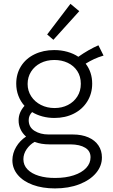

<svg xmlns="http://www.w3.org/2000/svg" viewBox="-20 -789 602 1022"><path d="M45.9 63.5Q46.4 25.9 66.2 -7.3Q85.9 -40.5 118.7 -62Q98.6 -79.6 88.6 -102.5Q78.6 -125.5 79.1 -148.4Q78.6 -189.9 110.4 -225.6Q89.4 -249 77.9 -279.1Q66.4 -309.1 66.4 -343.8Q66.4 -396.5 92.3 -437.3Q118.2 -478 164.3 -500.2Q210.4 -522.5 268.6 -522.5Q305.7 -522.5 338.6 -513.2Q371.6 -503.9 397 -486.8Q451.2 -524.9 503.9 -547.9L531.2 -493.2Q502.9 -484.9 481 -474.6Q459 -464.4 436 -450.2Q470.7 -404.8 470.7 -343.8Q470.7 -291 444.8 -249.3Q418.9 -207.5 373.3 -184.3Q327.6 -161.1 269.5 -161.1Q236.3 -161.1 206.1 -169.2Q175.8 -177.2 150.9 -192.4Q132.8 -174.3 132.8 -149.4Q132.8 -111.8 163.8 -92.5Q194.8 -73.2 238.3 -73.2H367.2Q415 -73.2 450.2 -57.9Q485.4 -42.5 503.9 -14.9Q522.5 12.7 522.5 48.8Q522.9 93.8 491.5 131.6Q460 169.4 402.8 191.7Q345.7 213.9 272.5 213.9Q206.1 213.9 154.8 195.1Q103.5 176.3 74.7 142.1Q45.9 107.9 45.9 63.5ZM410.2 -342.8Q410.2 -382.3 391.4 -410.9Q372.6 -439.5 340.6 -454.6Q308.6 -469.7 269.5 -469.7Q228 -469.7 195.8 -453.1Q163.6 -436.5 145.3 -407.5Q127 -378.4 127 -341.8Q127 -305.7 146 -276.4Q165 -247.1 197.8 -230.5Q230.5 -213.9 270.5 -213.9Q309.6 -213.9 341.3 -230Q373 -246.1 391.6 -275.4Q410.2 -304.7 410.2 -342.8ZM274.4 158.2Q330.1 158.2 372.8 144Q415.5 129.9 438.7 105Q461.9 80.1 461.9 48.8Q462.4 15.1 433.8 -2.4Q405.3 -20 355.5 -20.5H243.2Q198.7 -20.5 164.1 -33.7Q139.2 -20 121.8 5.1Q104.5 30.3 104.5 58.6Q104.5 90.3 126.5 112.8Q148.4 135.3 187 147Q225.6 158.7 274.4 158.2ZM231 -605.5 355 -768.6 401.9 -729.5 264.2 -577.1Z"/></svg>

Font: Reddit Sans Fudge Light
Style: Regular
Weight: 300
Designer: Stephen Hutchings
Foundry: Reddit
Version: Version 1.013